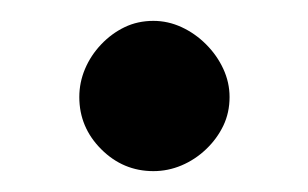

<svg xmlns="http://www.w3.org/2000/svg" viewBox="-20 -152 295 184"><path d="M56 -59Q56 -73 61.5 -86Q67 -99 77 -109.5Q87 -120 99.5 -126Q112 -132 127 -132Q141 -132 154 -126Q167 -120 177.5 -109.5Q188 -99 194 -86Q200 -73 200 -59Q200 -44 194 -31.5Q188 -19 177.5 -9Q167 1 154 6.5Q141 12 127 12Q98 12 77 -9Q56 -30 56 -59Z"/></svg>

Font: Quattrocento Sans
Style: Bold
Weight: 700
Designer: Pablo Impallari
Foundry: Pablo Impallari, Igino Marini, Brenda Gallo
Version: Version 2.000